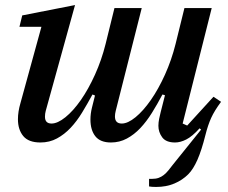

<svg xmlns="http://www.w3.org/2000/svg" viewBox="-20 -552 903 760"><path d="M598 188Q589 188 582 187.5Q575 187 570 186V156H582Q597 156 608 152Q619 148 628.5 140.5Q638 133 646.5 122.5Q655 112 665 99L776 -39L770 -44Q741 -12 717.5 0Q694 12 673 12Q637 12 622 -8.5Q607 -29 607 -54Q607 -67 610 -82Q613 -97 616 -108L633 -175L623 -178Q603 -140 581.5 -105.5Q560 -71 535.5 -45Q511 -19 482 -3.5Q453 12 419 12Q377 12 357.5 -12.5Q338 -37 338 -79Q338 -102 344 -126L356 -174L346 -178Q326 -141 305 -106.5Q284 -72 259.5 -46Q235 -20 205.5 -4Q176 12 140 12Q93 12 72 -13.5Q51 -39 51 -80Q51 -95 53.5 -111Q56 -127 61 -144L144 -446H57L68 -491L277 -532L161 -113Q158 -102 158 -90Q158 -63 184 -63Q208 -63 239 -88Q270 -113 300 -156Q330 -199 356 -256.5Q382 -314 398 -378L433 -520H541L438 -113Q435 -101 435 -91Q435 -63 462 -63Q486 -63 516.5 -88Q547 -113 577 -156Q607 -199 633 -256.5Q659 -314 675 -378L710 -520H818L703 -63L721 -55L825 -169L855 -149Q829 -114 816 -85.5Q803 -57 793 -17Q778 43 761.5 80.5Q745 118 725 138Q702 161 670 174.5Q638 188 598 188Z"/></svg>

Font: IBM Plex Serif Medm
Style: Italic
Weight: 500
Italic angle: -14°
Designer: Mike Abbink, Paul van der Laan, Pieter van Rosmalen
Foundry: Bold Monday
Version: Version 3.001